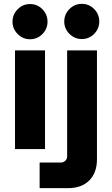

<svg xmlns="http://www.w3.org/2000/svg" viewBox="-20 -775 581 998"><path d="M58 0V-513H214V0ZM136 -571Q99 -571 72 -598Q45 -625 45 -662Q45 -700 72 -727Q99 -754 136 -754Q174 -754 200.5 -727Q227 -700 227 -662Q227 -625 200.5 -598Q174 -571 136 -571ZM186 203V70H295Q309 70 319 61Q329 52 329 37V-513H484V53Q484 123 444 163Q404 203 333 203ZM405 -572Q368 -572 341 -599Q314 -626 314 -663Q314 -701 341 -728Q368 -755 405 -755Q443 -755 469.5 -728Q496 -701 496 -663Q496 -626 469.5 -599Q443 -572 405 -572Z"/></svg>

Font: MuseoModerno
Style: Bold
Weight: 700
Designer: Pablo Cosgaya, Héctor Gatti, Marcela Romero, and the Authors of The MuseoModerno Project.
Foundry: Omnibus-Type Team
Version: Version 1.001